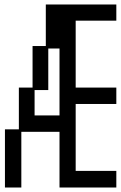

<svg xmlns="http://www.w3.org/2000/svg" viewBox="-20 -807 540 855"><path d="M2 -231H64V-417H125V-602H184V-787H498V-715H317V-417H498V-344H317V-46H498V28H245V-220H75V28H2ZM245 -293V-591H195V-406H134V-293Z"/></svg>

Font: DotGothic16
Style: Regular
Weight: 400
Designer: Fontworks Inc.
Foundry: Fontworks Inc.
Version: Version 1.100